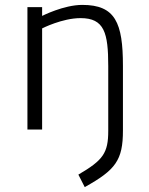

<svg xmlns="http://www.w3.org/2000/svg" viewBox="-20 -529 610 784"><path d="M152 0V-413C152 -413 234 -455 309 -455C406 -455 422 -395 422 -259V5C422 96 401 125 300 184L326 235C452 165 482 125 482 4V-260C482 -436 451 -509 316 -509C240 -509 152 -464 152 -464V-500H92V0Z"/></svg>

Font: TitilliumText22L
Style: 250 wt
Weight: 300
Designer: Campivisivi
Foundry: Campivisivi
Version: 1.000